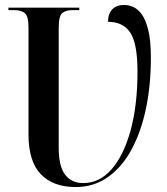

<svg xmlns="http://www.w3.org/2000/svg" viewBox="-20 -745 676 775"><path d="M285 10Q195 10 145 -41.5Q95 -93 95 -203V-636Q95 -680 80 -692Q65 -704 39 -704H14V-714H300V-704H270Q245 -704 231 -692Q217 -680 217 -632V-150Q217 -73 243 -39.5Q269 -6 316 -6Q382 -6 431 -62.5Q480 -119 507.5 -220Q535 -321 535 -456Q535 -569 506 -613Q477 -657 416 -657Q416 -689 433 -707Q450 -725 481 -725Q498 -725 516.5 -717.5Q535 -710 551.5 -688Q568 -666 578.5 -623.5Q589 -581 589 -511Q589 -403 569.5 -308.5Q550 -214 511.5 -142.5Q473 -71 416 -30.5Q359 10 285 10Z"/></svg>

Font: Noto Serif Display Condensed SemiBold
Style: Regular
Weight: 600
Width: 3
Designer: Monotype Design Team
Foundry: Monotype Imaging Inc.
Version: Version 2.009